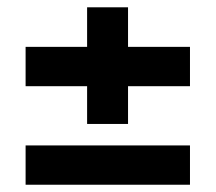

<svg xmlns="http://www.w3.org/2000/svg" viewBox="-20 -530 596 531"><path d="M220.9 -187.2V-291.6H50.8V-400.4H220.9V-509.8H334.1V-400.4H505.4V-291.6H334.1V-187.2ZM50.8 -19.1V-127.8H505.4V-19.1Z"/></svg>

Font: Cairo
Style: Regular
Weight: 400
Designer: Mohamed Gaber, Accademia di Belle Arti di Urbino
Foundry: Kief Type Foundry, Accademia di Belle Arti di Urbino
Version: Version 3.120